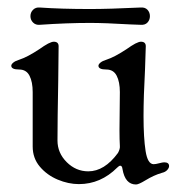

<svg xmlns="http://www.w3.org/2000/svg" viewBox="-20 -491 480 511"><path d="M31 -332Q53 -339 86 -361Q90 -364 97 -368.5Q104 -373 108 -375Q118 -380 123 -380Q136 -380 136 -368L135 -276Q133 -172 133 -117Q133 -84 157.5 -59.5Q182 -35 215 -35Q258 -35 294 -84Q300 -95 299 -103Q298 -119 298 -144L299 -246Q299 -273 290.5 -289.5Q282 -306 263 -306Q242 -306 242 -316Q242 -320 247.5 -324.5Q253 -329 263 -332Q285 -339 318 -361Q322 -364 329 -368.5Q336 -373 340 -375Q350 -380 355 -380Q368 -380 368 -368L366 -307Q362 -233 362 -182Q362 -124 367.5 -89Q373 -54 389 -54Q394 -54 403.5 -56.5Q413 -59 417 -59Q430 -59 430 -49Q430 -44 425 -38.5Q420 -33 411 -31Q390 -25 367 -11Q349 0 342 0Q313 0 306 -41Q305 -50 300 -50Q297 -50 292 -45Q248 -1 190 -1Q162 -1 133.5 -13Q105 -25 86 -47.5Q67 -70 67 -101V-246Q67 -273 58.5 -289.5Q50 -306 31 -306Q10 -306 10 -316Q10 -320 15.5 -324.5Q21 -329 31 -332ZM61 -448Q61 -458 68 -465Q75 -472 86 -471Q143 -467 220 -467Q270 -467 354 -471Q366 -472 372.5 -465Q379 -458 379 -448Q379 -438 372.5 -431Q366 -424 354 -425L327 -426Q259 -430 220 -430Q158 -430 86 -425Q75 -424 68 -431Q61 -438 61 -448Z"/></svg>

Font: Hina Mincho
Style: Regular
Weight: 400
Designer: satsuyako
Foundry: satsuyako
Version: Version 1.100